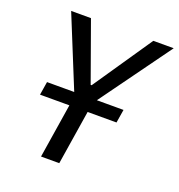

<svg xmlns="http://www.w3.org/2000/svg" viewBox="-128 -812 858 920"><g transform="rotate(20 301.0 -352.5)"><path d="M182 0 240 -367 246 -295 79 -705H180L288 -404H293L498 -705H602L305 -295L333 -367L275 0ZM76 -277 87 -345H477L466 -277Z"/></g></svg>

Font: Nunito Sans 7pt Condensed Medium
Style: Italic
Weight: 500
Width: 3
Italic angle: -9°
Designer: Vernon Adams
Foundry: Vernon Adams
Version: Version 3.101;gftools[0.9.27]